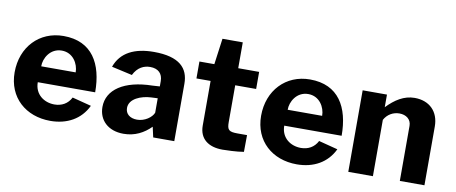

<svg xmlns="http://www.w3.org/2000/svg" viewBox="-64 -959 2919 1229"><g transform="rotate(10 1396.0 -344.5)"><path d="M181 -220H554C554 -405 479 -540 293 -540C136 -540 24 -422 24 -257C24 -93 143 10 302 10C411 10 498 -38 542 -130L418 -162C396 -119 357 -98 310 -98C244 -98 181 -140 181 -220ZM185 -324C184 -375 222 -446 298 -446C371 -446 409 -380 409 -324Z M778 10C852 10 909 -21 955 -67L970 0H1107V-373C1107 -474 1047 -540 880 -540C754 -540 666 -496 632 -400L766 -370C792 -423 833 -441 873 -441C926 -441 955 -412 955 -363V-329L908 -326C725 -323 616 -249 616 -136C616 -51 677 10 778 10ZM848 -94C801 -94 772 -119 772 -157C772 -218 849 -247 912 -250L955 -252V-158C943 -127 898 -94 848 -94Z M1565 -420V-531H1429V-699H1297L1274 -530H1177V-420H1269V-130C1269 -44 1328 0 1420 0C1439 0 1514 -2 1558 -10L1559 -119H1497C1440 -119 1429 -130 1429 -181V-420Z M1783 -220H2156C2156 -405 2081 -540 1895 -540C1738 -540 1626 -422 1626 -257C1626 -93 1745 10 1904 10C2013 10 2100 -38 2144 -130L2020 -162C1998 -119 1959 -98 1912 -98C1846 -98 1783 -140 1783 -220ZM1787 -324C1786 -375 1824 -446 1900 -446C1973 -446 2011 -380 2011 -324Z M2238 0H2398V-366C2418 -404 2456 -425 2496 -425C2540 -425 2573 -400 2573 -358V0H2733V-382C2733 -478 2672 -540 2575 -540C2506 -540 2449 -503 2396 -448V-530H2238Z"/></g></svg>

Font: 18Franklin
Style: Bold
Weight: 700
Designer: Pablo Impallari, Rodrigo Fuenzalida (Modified by Dan O. Williams)
Version: Version 0.025;PS 000.025;hotconv 1.0.88;makeotf.lib2.5.64775